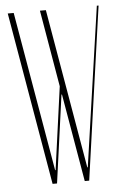

<svg xmlns="http://www.w3.org/2000/svg" viewBox="-51 -736 490 773"><g transform="rotate(-5 193.5 -349.5)"><path d="M275 -54H277L370 -699H377L278 0H260L199 -355H197L148 0H130L10 -699H34L145 -54H147L193 -389L140 -699H164Z"/></g></svg>

Font: Moniqa Thin Display
Style: Regular
Weight: 100
Designer: Rajesh Rajput
Foundry: Rajesh Rajput
Version: Version 1.000